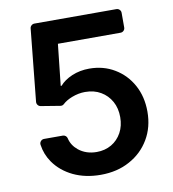

<svg xmlns="http://www.w3.org/2000/svg" viewBox="-82 -799 797 882"><g transform="rotate(-10 316.0 -358.5)"><path d="M190.3 -16.7Q134.2 -43.7 101.2 -90.6Q74.9 -128.2 68.5 -174Q67.1 -183.2 73.3 -190.5Q79.5 -197.8 89.1 -197.8H176.5Q183.6 -197.8 189.5 -193.2Q195.3 -188.6 196.7 -181.5Q204.2 -148.1 233 -124.6Q267.8 -96.6 317.5 -96.6Q355.8 -96.6 386.4 -114.3Q416.2 -131.7 433.9 -163.7Q451 -195.3 451 -235.8Q451 -277.3 433.6 -308.9Q415.5 -341.3 384.9 -359Q354 -377.5 311.4 -377.5Q280.9 -377.5 249.6 -365.4Q223 -355.1 206.3 -339.5Q199.2 -332.7 188.9 -334.5L99.8 -349.1Q91.6 -350.5 86.6 -357.1Q81.7 -363.6 82.4 -371.8L116.5 -708.5Q117.2 -716.3 123.2 -721.8Q129.3 -727.3 137.4 -727.3H519.5Q528.4 -727.3 534.4 -721.2Q540.5 -715.2 540.5 -706.7V-637.8Q540.5 -629.3 534.4 -623.2Q528.4 -617.2 519.5 -617.2H227.6L206.7 -424.4H210.9Q231.2 -448.2 268.1 -464.1Q305.4 -479.8 349.1 -479.8Q415.1 -479.8 467 -448.5Q518.8 -417.6 548.7 -363.3Q578.5 -308.9 578.5 -239Q578.5 -166.5 545.1 -110.4Q511.7 -54 453.1 -22.4Q394.9 9.9 317.5 9.9Q246.4 9.9 190.3 -16.7Z"/></g></svg>

Font: DeltaSans SemiBold
Style: Regular
Weight: 600
Designer: Rasmus Andersson
Foundry: rsms
Version: Version 3.012